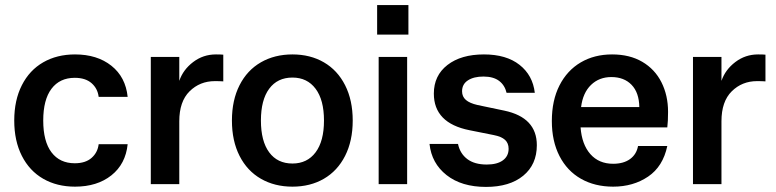

<svg xmlns="http://www.w3.org/2000/svg" viewBox="-20 -724 3052 755"><path d="M482 -343H368Q364 -376 340 -397Q316 -418 274 -418Q215 -418 182.5 -375Q150 -332 150 -250Q150 -168 182.5 -125Q215 -82 274 -82Q316 -82 340 -103Q364 -124 368 -157H482Q474 -79 418 -34.5Q362 10 275 10Q204 10 150 -21Q96 -52 66 -111Q36 -170 36 -250Q36 -330 66 -389Q96 -448 150 -479Q204 -510 275 -510Q362 -510 418 -465.5Q474 -421 482 -343Z M573 0V-500H685V-406Q700 -450 739.5 -480Q779 -510 829 -510Q849 -510 858 -509V-404Q845 -405 825 -405Q766 -405 725.5 -365Q685 -325 685 -247V0Z M1367 -250Q1367 -170 1337 -111Q1307 -52 1253.5 -21Q1200 10 1130 10Q1060 10 1006 -21Q952 -52 922 -111Q892 -170 892 -250Q892 -330 922 -389Q952 -448 1006 -479Q1060 -510 1130 -510Q1200 -510 1253.5 -479Q1307 -448 1337 -389Q1367 -330 1367 -250ZM1006 -250Q1006 -169 1038.5 -125Q1071 -81 1130 -81Q1188 -81 1221 -125Q1254 -169 1254 -250Q1254 -331 1221 -375Q1188 -419 1130 -419Q1071 -419 1038.5 -375Q1006 -331 1006 -250Z M1463 -588V-704H1586V-588ZM1469 -500H1581V0H1469Z M1669 -158H1781Q1789 -120 1817.5 -98.5Q1846 -77 1894 -77Q1935 -77 1957.5 -93.5Q1980 -110 1980 -139Q1980 -161 1966 -174Q1952 -187 1921 -193L1826 -212Q1686 -240 1686 -356Q1686 -427 1739.5 -468.5Q1793 -510 1883 -510Q1971 -510 2023 -469Q2075 -428 2083 -359H1972Q1965 -389 1942.5 -406Q1920 -423 1881 -423Q1843 -423 1820 -408Q1797 -393 1797 -365Q1797 -344 1812 -331Q1827 -318 1858 -311L1963 -289Q2091 -262 2091 -153Q2091 -77 2037.5 -33Q1984 11 1891 11Q1795 11 1736 -35.5Q1677 -82 1669 -158Z M2604 -223H2263Q2268 -156 2301.5 -118Q2335 -80 2391 -80Q2432 -80 2457.5 -98.5Q2483 -117 2489 -150H2604Q2587 -69 2528.5 -29.5Q2470 10 2391 10Q2319 10 2264.5 -21Q2210 -52 2180 -110.5Q2150 -169 2150 -248Q2150 -329 2180 -388Q2210 -447 2263.5 -478.5Q2317 -510 2387 -510Q2456 -510 2505.5 -481Q2555 -452 2581 -400.5Q2607 -349 2607 -284Q2607 -247 2604 -223ZM2494 -303Q2493 -360 2463.5 -390.5Q2434 -421 2384 -421Q2336 -421 2304 -390Q2272 -359 2265 -303Z M2705 0V-500H2817V-406Q2832 -450 2871.5 -480Q2911 -510 2961 -510Q2981 -510 2990 -509V-404Q2977 -405 2957 -405Q2898 -405 2857.5 -365Q2817 -325 2817 -247V0Z"/></svg>

Font: CBA Beacon Sans Bold
Style: Regular
Weight: 700
Designer: Wei Huang
Foundry: Wei Huang
Version: Version 1.002